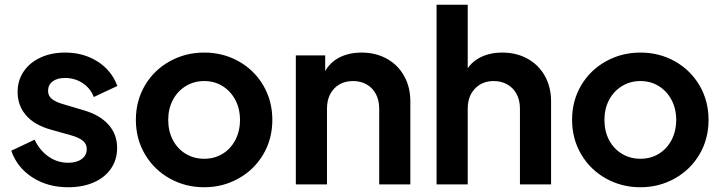

<svg xmlns="http://www.w3.org/2000/svg" viewBox="-20 -777 3044 809"><path d="M27.5 -142 125.8 -188.5Q147.2 -143 184.6 -117.1Q222 -91.2 267.5 -91.2Q303 -91.2 324.2 -106.9Q345.5 -122.5 345.5 -149.2Q345.5 -171 328.8 -184.2Q312 -197.5 282.5 -206L193.5 -231Q125.2 -250.2 89.8 -291.1Q54.2 -332 54.2 -389.2Q54.2 -438.2 79.8 -475.9Q105.2 -513.5 150.8 -534.5Q196.2 -555.5 254.5 -555.5Q331.8 -555.5 390.9 -518Q450 -480.5 474.5 -414.8L375.2 -368.2Q361.2 -405 328.2 -426.8Q295.2 -448.5 253.8 -448.5Q220.8 -448.5 201.6 -433.9Q182.5 -419.2 182.5 -394.5Q182.5 -372.8 198.8 -359.9Q215 -347 246.5 -338L334 -312Q401.2 -292.2 437.4 -251.5Q473.5 -210.8 473.5 -153.8Q473.5 -104.5 447.9 -66.9Q422.2 -29.2 375.4 -8.6Q328.5 12 267.5 12Q180.8 12 116.4 -29.6Q52 -71.2 27.5 -142Z M552.5 -272Q552.5 -352.4 590.6 -417.1Q628.8 -481.8 695 -518.6Q761.2 -555.5 840.5 -555.5Q919.8 -555.5 985.5 -518.8Q1051.2 -482 1089.4 -417.1Q1127.5 -352.1 1127.5 -272Q1127.5 -191 1089.1 -126.2Q1050.8 -61.5 984.7 -24.8Q918.7 12 840.5 12Q761.4 12 695.4 -24.8Q629.5 -61.5 591 -126.5Q552.5 -191.5 552.5 -272ZM991.2 -271.6Q991.2 -318.5 971.8 -355.6Q952.2 -392.8 918 -414.1Q883.8 -435.5 840.5 -435.5Q797.2 -435.5 762.5 -414.1Q727.8 -392.8 708.2 -355.6Q688.8 -318.5 688.8 -271.9Q688.8 -224.5 708.2 -187.2Q727.8 -150 762.5 -129Q797.2 -108 840.5 -108Q883.8 -108 918 -129Q952.2 -150 971.8 -187.4Q991.2 -224.8 991.2 -271.6Z M1226.5 -543.5H1350.2V-436.5L1340 -455.5Q1358.5 -504.5 1401.4 -530Q1444.2 -555.5 1503.5 -555.5Q1563.2 -555.5 1610 -529.5Q1656.8 -503.5 1682.9 -456.8Q1709 -410 1709 -350.2V0H1577.8V-319Q1577.8 -354.2 1564 -380.5Q1550.2 -406.8 1525.1 -421.1Q1500 -435.5 1468 -435.5Q1418.5 -435.5 1388.1 -403.8Q1357.8 -372 1357.8 -319V0H1226.5Z M1819.5 -757H1950.8V-436.5L1933 -455.5Q1951.5 -504.5 1994.4 -530Q2037.2 -555.5 2096.5 -555.5Q2156.2 -555.5 2203 -529.5Q2249.8 -503.5 2275.9 -456.8Q2302 -410 2302 -350V0H2170.8V-319Q2170.8 -354.2 2156.9 -380.5Q2143 -406.8 2117.8 -421.1Q2092.7 -435.5 2060.7 -435.5Q2012 -435.5 1981.4 -403.7Q1950.8 -372 1950.8 -319V0H1819.5Z M2390.5 -272Q2390.5 -352.4 2428.6 -417.1Q2466.8 -481.8 2533 -518.6Q2599.2 -555.5 2678.5 -555.5Q2757.8 -555.5 2823.5 -518.8Q2889.2 -482 2927.4 -417.1Q2965.5 -352.1 2965.5 -272Q2965.5 -191 2927.1 -126.2Q2888.8 -61.5 2822.7 -24.8Q2756.7 12 2678.5 12Q2599.4 12 2533.4 -24.8Q2467.5 -61.5 2429 -126.5Q2390.5 -191.5 2390.5 -272ZM2829.2 -271.6Q2829.2 -318.5 2809.8 -355.6Q2790.2 -392.8 2756 -414.1Q2721.8 -435.5 2678.5 -435.5Q2635.2 -435.5 2600.5 -414.1Q2565.8 -392.8 2546.2 -355.6Q2526.8 -318.5 2526.8 -271.9Q2526.8 -224.5 2546.2 -187.2Q2565.8 -150 2600.5 -129Q2635.2 -108 2678.5 -108Q2721.8 -108 2756 -129Q2790.2 -150 2809.8 -187.4Q2829.2 -224.8 2829.2 -271.6Z"/></svg>

Font: Trafiko Sans Variable
Style: Regular
Weight: 400
Designer: Gumpita Rahayu / Trafiko
Foundry: Tokotype / Trafiko
Version: Version 0.001;FEAKit 1.0